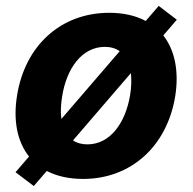

<svg xmlns="http://www.w3.org/2000/svg" viewBox="-20 -596 654 651"><path d="M579.5 -529.1 518.1 -576 474.1 -524.9C440.3 -543 398.8 -552.6 350.5 -552.6C185.4 -552.6 65 -440.7 38 -273.1C23.8 -187.1 38.7 -115.1 78.5 -65.3L32.7 -12.1L94.5 34.8L138.5 -16.3C172.2 1.1 213.4 10.7 261.4 10.7C425.8 10.7 546.2 -101.6 573.9 -268.5C587.7 -354 572.8 -425.8 533.7 -475.9ZM190.7 -269.2C206 -365.4 258.5 -437.1 335.6 -437.1C355.8 -437.1 372.5 -431.8 386 -422.6L188.2 -192.8C185 -215.2 186.1 -241.1 190.7 -269.2ZM421.2 -273.8C405.2 -177.6 352.6 -106.5 276.3 -106.5C256.7 -106.5 240.4 -111.2 227.6 -120L423.7 -348C426.5 -326 425.4 -300.8 421.2 -273.8Z"/></svg>

Font: TID UI
Style: Bold Italic
Weight: 700
Italic angle: -9.39999°
Designer: The TID Project Authors
Foundry: Bakken & Bæck
Version: Version 1.001;hotconv 1.0.109;makeotfexe 2.5.65596